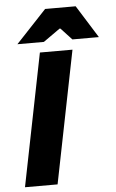

<svg xmlns="http://www.w3.org/2000/svg" viewBox="-58 -900 567 939"><g transform="rotate(-5 225.0 -430.0)"><path d="M26 0 156 -650H316L186 0ZM50 -700 200 -860H350L450 -700H320L266 -758H262L180 -700Z"/></g></svg>

Font: Source Sans 3 ExtraLight Black
Style: Italic
Weight: 900
Italic angle: -11°
Version: Version 3.052;hotconv 1.1.0;makeotfexe 2.6.0